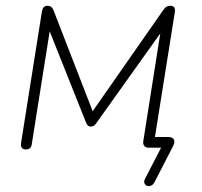

<svg xmlns="http://www.w3.org/2000/svg" viewBox="-20 -510 696 663"><path d="M481 107 545 -17V0H493Q483 0 478 -6.5Q473 -13 475 -24L540 -436H563L312 -84Q305 -73 294 -73Q288 -73 284 -76Q280 -79 277 -87L138 -436H157L90 -14Q89 -3 83.5 1.5Q78 6 69 6Q59 6 55 0Q51 -6 53 -18L125 -472Q129 -490 143 -490Q152 -490 157 -486Q162 -482 165 -474L300 -126L545 -477Q550 -484 555 -487Q560 -490 568 -490Q577 -490 581 -485.5Q585 -481 584 -470L512 -18L510 -37H560Q575 -37 580 -29Q585 -21 578 -6L513 120Q507 131 496.5 132.5Q486 134 480.5 126Q475 118 481 107Z"/></svg>

Font: SN Pro Thin
Style: Italic
Weight: 200
Italic angle: -9°
Designer: Tobias Whetton
Foundry: Supernotes
Version: Version 1.003;Glyphs 3.3 (3324)